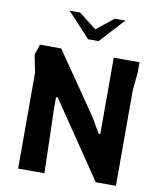

<svg xmlns="http://www.w3.org/2000/svg" viewBox="-98 -1002 904 1079"><g transform="rotate(10 354.0 -462.0)"><path d="M80 0V-547L60 -647L80 -707H201L443 -355L491 -272H501V-707H648V-647L638 -547V0H523L230 -432H220V-372L230 0ZM211 -924 341 -784H401L529 -924H469L371 -846L271 -924Z"/></g></svg>

Font: Rowdies Light
Style: Regular
Weight: 300
Designer: Jaikishan Patel
Version: Version 1.000; ttfautohint (v1.8.3)